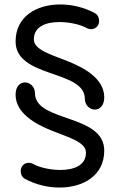

<svg xmlns="http://www.w3.org/2000/svg" viewBox="-20 -784 538 862"><path d="M361 -340C361 -312 383 -292 406 -292C426 -292 448 -308 448 -347C448 -428 364 -478 282 -510C206 -540 132 -561 132 -607C132 -666 188 -685 247 -685C294 -685 343 -673 367 -659C374 -655 382 -653 389 -653C408 -653 425 -667 425 -690C425 -704 419 -718 406 -725C358 -751 303 -764 251 -764C145 -764 50 -711 50 -598C50 -432 361 -472 361 -340ZM137 -366C137 -394 115 -414 92 -414C72 -414 50 -398 50 -359C50 -278 134 -228 216 -196C292 -166 366 -145 366 -99C366 -40 310 -21 251 -21C204 -21 155 -33 131 -47C124 -51 116 -53 109 -53C90 -53 73 -39 73 -16C73 -2 79 12 92 19C140 45 195 58 247 58C353 58 448 5 448 -108C448 -274 137 -234 137 -366Z"/></svg>

Font: Numismatica Pro
Style: Regular
Weight: 400
Designer: Chris Hopkins
Foundry: Edward C. D. Hopkins
Version: Version 2.19D